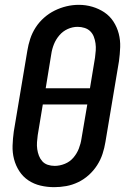

<svg xmlns="http://www.w3.org/2000/svg" viewBox="-20 -766 540 794"><path d="M204 8Q175 8 147.5 1.5Q120 -5 97.5 -20Q75 -35 60 -58Q45 -81 38 -108Q31 -135 32 -164Q33 -193 37 -222L93 -556Q97 -581 105 -605.5Q113 -630 127.5 -652.5Q142 -675 162.5 -693Q183 -711 206.5 -722.5Q230 -734 255 -740Q280 -746 306 -746Q335 -746 362 -738Q389 -730 411.5 -715Q434 -700 449 -677Q464 -654 471 -627Q478 -600 477 -571Q476 -542 472 -513L416 -179Q412 -154 404 -129.5Q396 -105 381.5 -82.5Q367 -60 347 -42Q327 -24 303 -12.5Q279 -1 254 3.5Q229 8 204 8ZM352 -401 373 -528Q375 -543 376 -557.5Q377 -572 375 -586.5Q373 -601 368 -614Q363 -627 353.5 -636.5Q344 -646 330 -650.5Q316 -655 301 -655Q280 -655 260 -646Q240 -637 225.5 -620Q211 -603 203 -583Q195 -563 192 -542L169 -401ZM206 -80Q227 -80 248 -88.5Q269 -97 283.5 -114Q298 -131 306 -151.5Q314 -172 317 -193L341 -334H157L136 -207Q134 -193 133 -178Q132 -163 134 -149Q136 -135 141 -122Q146 -109 155 -99Q164 -89 177.5 -84.5Q191 -80 206 -80Z"/></svg>

Font: Iosevka Slab Semibold Oblique
Style: Regular
Weight: 600
Italic angle: -9°
Monospace: yes
Designer: Belleve Invis
Foundry: Belleve Invis
Version: Version 11.1.1; ttfautohint (v1.8.3)